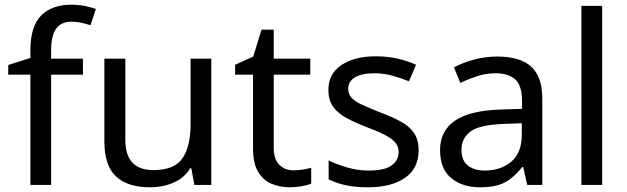

<svg xmlns="http://www.w3.org/2000/svg" viewBox="-20 -785 2661 815"><path d="M332 -468H197V0H109V-468H15V-509L109 -539V-570Q109 -674 155 -719.5Q201 -765 283 -765Q315 -765 341.5 -759.5Q368 -754 387 -747L364 -678Q348 -683 327 -688Q306 -693 284 -693Q240 -693 218.5 -663.5Q197 -634 197 -571V-536H332Z M877 -536V0H805L792 -71H788Q762 -29 716 -9.5Q670 10 618 10Q521 10 472 -36.5Q423 -83 423 -185V-536H512V-191Q512 -63 631 -63Q720 -63 754.5 -113Q789 -163 789 -257V-536Z M1226 -62Q1246 -62 1267 -65.5Q1288 -69 1301 -73V-6Q1287 1 1261 5.5Q1235 10 1211 10Q1169 10 1133.5 -4.5Q1098 -19 1076 -55Q1054 -91 1054 -156V-468H978V-510L1055 -545L1090 -659H1142V-536H1297V-468H1142V-158Q1142 -109 1165.5 -85.5Q1189 -62 1226 -62Z M1757 -148Q1757 -70 1699 -30Q1641 10 1543 10Q1487 10 1446.5 1Q1406 -8 1375 -24V-104Q1407 -88 1452.5 -74.5Q1498 -61 1545 -61Q1612 -61 1642 -82.5Q1672 -104 1672 -140Q1672 -160 1661 -176Q1650 -192 1621.5 -208Q1593 -224 1540 -244Q1488 -264 1451 -284Q1414 -304 1394 -332Q1374 -360 1374 -404Q1374 -472 1429.5 -509Q1485 -546 1575 -546Q1624 -546 1666.5 -536.5Q1709 -527 1746 -510L1716 -440Q1682 -454 1645 -464Q1608 -474 1569 -474Q1515 -474 1486.5 -456.5Q1458 -439 1458 -409Q1458 -387 1471 -371.5Q1484 -356 1514.5 -341.5Q1545 -327 1596 -307Q1647 -288 1683 -268Q1719 -248 1738 -219.5Q1757 -191 1757 -148Z M2090 -545Q2188 -545 2235 -502Q2282 -459 2282 -365V0H2218L2201 -76H2197Q2162 -32 2123.5 -11Q2085 10 2017 10Q1944 10 1896 -28.5Q1848 -67 1848 -149Q1848 -229 1911 -272.5Q1974 -316 2105 -320L2196 -323V-355Q2196 -422 2167 -448Q2138 -474 2085 -474Q2043 -474 2005 -461.5Q1967 -449 1934 -433L1907 -499Q1942 -518 1990 -531.5Q2038 -545 2090 -545ZM2116 -259Q2016 -255 1977.5 -227Q1939 -199 1939 -148Q1939 -103 1966.5 -82Q1994 -61 2037 -61Q2105 -61 2150 -98.5Q2195 -136 2195 -214V-262Z M2536 0H2448V-760H2536Z"/></svg>

Font: Noto Sans Kaithi
Style: Regular
Weight: 400
Designer: Monotype Design Team
Foundry: Monotype Imaging Inc.
Version: Version 2.005; ttfautohint (v1.8.4.7-5d5b)